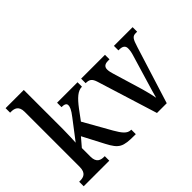

<svg xmlns="http://www.w3.org/2000/svg" viewBox="-146 -1040 1321 1321"><g transform="rotate(-45 514.0 -380.0)"><path d="M15 0H264V-44H258C227 -44 192 -52 192 -111V-195L245 -257L326 -102C373 -12 399 0 510 0H522V-44H518C484 -44 460 -74 429 -128L316 -328L370 -401C415 -460 450 -493 491 -493V-536H292V-493C320 -493 335 -486 335 -469C335 -454 328 -433 295 -391L188 -251C189 -257 192 -340 192 -375V-760H15V-716H24C55 -716 90 -707 90 -650V-114C90 -53 56 -44 24 -44H15Z M591 -440 728 0H823L953 -415C972 -477 982 -492 1013 -492H1027V-536H845V-492H855C886 -492 902 -479 902 -455C902 -436 899 -418 890 -390L835 -206C819 -155 805 -104 798 -78C792 -112 777 -172 762 -220L706 -406C701 -423 697 -438 697 -454C697 -478 711 -492 743 -492H758V-536H526V-492C562 -492 578 -482 591 -440Z"/></g></svg>

Font: Noto Serif Hebrew Condensed Medium
Style: Regular
Weight: 500
Width: 3
Designer: Monotype Design Team
Foundry: Monotype Imaging Inc.
Version: Version 2.004